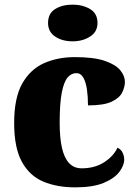

<svg xmlns="http://www.w3.org/2000/svg" viewBox="-20 -797 593 827"><path d="M304 10Q225 10 166 -15Q107 -40 74 -100.5Q41 -161 41 -267Q41 -376 76 -437.5Q111 -499 170 -525Q229 -551 302 -551Q384 -551 431 -535Q478 -519 498 -494.5Q518 -470 518 -444Q518 -424 507 -400Q496 -376 462 -359.5Q428 -343 359 -343Q359 -380 354.5 -411.5Q350 -443 339 -462.5Q328 -482 309 -482Q287 -482 271 -463Q255 -444 246 -397.5Q237 -351 237 -268Q237 -203 247 -159.5Q257 -116 278 -94Q299 -72 332 -72Q388 -72 428.5 -98Q469 -124 486 -161Q502 -153 508.5 -138.5Q515 -124 515 -110Q515 -84 493.5 -56Q472 -28 426 -9Q380 10 304 10ZM293 -619Q248 -619 217.5 -639.5Q187 -660 187 -698Q187 -739 217.5 -758Q248 -777 293 -777Q336 -777 368 -758Q400 -739 400 -698Q400 -660 368 -639.5Q336 -619 293 -619Z"/></svg>

Font: Noto Rashi Hebrew Black
Style: Regular
Weight: 900
Version: Version 1.006